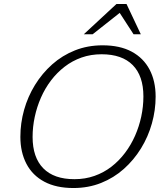

<svg xmlns="http://www.w3.org/2000/svg" viewBox="-20 -936 823 966"><path d="M144 -247Q144 -144 197.8 -89.2Q251.5 -34.5 354.5 -34.5Q408.5 -34.5 455.2 -51Q502 -67.5 540.5 -97.2Q579 -127 609 -166.8Q639 -206.5 659.5 -253Q680 -299.5 690.8 -350Q701.5 -400.5 701.5 -451Q701.5 -554 647.8 -608.5Q594 -663 491 -663Q437 -663 390.2 -646.5Q343.5 -630 305 -600.2Q266.5 -570.5 236.5 -531Q206.5 -491.5 186 -444.8Q165.5 -398 154.8 -347.8Q144 -297.5 144 -247ZM763 -450Q763 -381.5 744.2 -314.8Q725.5 -248 689.5 -189.5Q653.5 -131 603 -86Q552.5 -41 488.5 -15.5Q424.5 10 349.5 10Q262.5 10 203 -21.8Q143.5 -53.5 113 -111.8Q82.5 -170 82.5 -247.5Q82.5 -316.5 101.2 -383.2Q120 -450 156 -508.5Q192 -567 242.5 -612Q293 -657 357 -682.5Q421 -708 496 -708Q583.5 -708 642.8 -676Q702 -644 732.5 -586Q763 -528 763 -450ZM401.5 -763.5 566 -916H616.5L688.5 -763.5H652L576.5 -880H593.5L446 -763.5Z"/></svg>

Font: Newsreader 9pt Light
Style: Italic
Weight: 300
Italic angle: -17°
Designer: Hugues Gentile
Foundry: Production Type
Version: Version 1.003